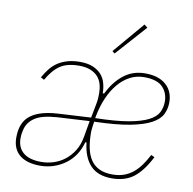

<svg xmlns="http://www.w3.org/2000/svg" viewBox="-84 -835 939 932"><g transform="rotate(10 386.0 -369.5)"><path d="M176 -7Q206 -7 236 -16.5Q266 -26 291 -45.5Q316 -65 334 -94Q352 -123 359 -162L373 -243L214 -234Q140 -229 105 -205.5Q70 -182 62 -143Q58 -125 57.5 -117.5Q57 -110 57 -102Q57 -57 87 -32Q117 -7 176 -7ZM597 -499Q559 -499 527 -482Q495 -465 469.5 -434.5Q444 -404 426 -362.5Q408 -321 399 -273L397 -262Q497 -264 559.5 -275Q622 -286 657 -304Q692 -322 704 -346.5Q716 -371 716 -399Q716 -442 688.5 -470.5Q661 -499 597 -499ZM173 12Q107 12 71.5 -17.5Q36 -47 36 -103Q36 -178 81 -212.5Q126 -247 215 -252L377 -261L390 -329Q393 -343 394 -356.5Q395 -370 395 -381Q395 -405 389.5 -426.5Q384 -448 370 -464Q356 -480 333 -489.5Q310 -499 276 -499Q218 -499 183.5 -476Q149 -453 120 -402L103 -411Q117 -436 133 -456Q149 -476 170 -489.5Q191 -503 217.5 -510.5Q244 -518 278 -518Q315 -518 340.5 -507.5Q366 -497 382 -479.5Q398 -462 405 -438Q412 -414 412 -387H419Q448 -447 493 -482.5Q538 -518 599 -518Q665 -518 701.5 -486Q738 -454 738 -399Q738 -368 725 -341Q712 -314 675 -293.5Q638 -273 571 -260Q504 -247 395 -244Q393 -230 391 -215.5Q389 -201 389 -190Q389 -148 396 -114Q403 -80 419 -56Q435 -32 461.5 -19.5Q488 -7 526 -7Q558 -7 583 -16Q608 -25 628 -41.5Q648 -58 664.5 -81Q681 -104 696 -133L713 -125Q677 -54 634.5 -21Q592 12 526 12Q457 12 420.5 -27Q384 -66 376 -138H370Q361 -104 343 -76.5Q325 -49 299 -29.5Q273 -10 241 1Q209 12 173 12ZM435 -587 423 -597 554 -751 570 -738Z"/></g></svg>

Font: IBM Plex Sans Cond Thin
Style: Italic
Weight: 100
Width: 3
Italic angle: -11°
Designer: Mike Abbink, Paul van der Laan, Pieter van Rosmalen
Foundry: Bold Monday
Version: Version 1.3